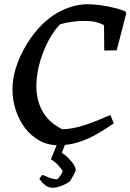

<svg xmlns="http://www.w3.org/2000/svg" viewBox="-20 -675 617 908"><path d="M256 12Q206 12 166 -10.5Q126 -33 98 -70Q70 -107 54.5 -154.5Q39 -202 39 -252Q39 -312 62 -374.5Q85 -437 124 -493Q163 -549 212 -588Q239 -609 269.5 -624Q300 -639 332 -647Q364 -655 396 -655Q421 -655 454.5 -650.5Q488 -646 520.5 -638Q553 -630 573 -621L577 -612L532 -437L473 -436L472 -556Q453 -566 432.5 -571Q412 -576 381 -576Q348 -576 317 -571.5Q286 -567 264 -560Q239 -534 218.5 -499Q198 -464 183 -424.5Q168 -385 160 -344.5Q152 -304 152 -267Q152 -221 166 -181.5Q180 -142 207.5 -112.5Q235 -83 274 -64Q309 -64 349.5 -74.5Q390 -85 429.5 -101Q469 -117 502 -131L518 -92Q479 -64 436.5 -40Q394 -16 349 -2Q304 12 256 12ZM229 213Q208 213 191.5 199Q175 185 166 170L180 152Q182 152 194 157.5Q206 163 221.5 168Q237 173 250 173Q252 173 258 165.5Q264 158 270 148.5Q276 139 276 134Q276 130 260.5 112Q245 94 221 78L254 -4H293L272 48Q288 57 303 72Q318 87 328 102.5Q338 118 338 129Q338 134 331.5 146.5Q325 159 318 170.5Q311 182 309 184Q290 197 267.5 205Q245 213 229 213Z"/></svg>

Font: Labrada Medium
Style: Italic
Weight: 500
Italic angle: -7°
Designer: Mercedes Jáuregui
Foundry: Omnibus-Type Team
Version: Version 1.000